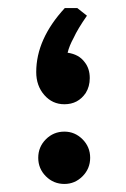

<svg xmlns="http://www.w3.org/2000/svg" viewBox="-20 -449 312 477"><path d="M148 -318Q176 -314 190 -295Q203 -279 203 -255Q203 -234 193 -218Q174 -190 140 -190Q110 -190 90 -213Q70 -236 70 -270Q70 -352 141 -429H172L196 -410Q173 -377 163 -355Q152 -335 148 -318ZM140 -122Q166 -122 185 -103Q204 -84 204 -57Q204 -30 185 -11Q166 8 140 8Q113 8 94 -11Q75 -30 75 -57Q75 -84 94 -103Q113 -122 140 -122Z"/></svg>

Font: Almarai Bold
Style: Regular
Weight: 700
Designer: Boutros International 2019
Foundry: Created by Boutros International 2019
Version: Version 1.10